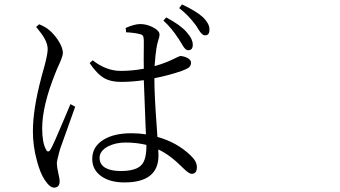

<svg xmlns="http://www.w3.org/2000/svg" viewBox="-20 -815 1540 869"><path d="M224.6 34.2Q205.1 34.2 181.6 -2Q161.1 -33.2 146.5 -89.8Q128.9 -154.3 128.9 -220.7Q128.9 -320.3 167 -463.9Q169.9 -476.6 171.9 -482.4Q174.8 -493.2 180.7 -513.7Q195.3 -568.4 195.8 -591.3Q196.3 -614.3 181.6 -640.6Q170.9 -660.2 143.6 -693.4L157.2 -705.1Q186.5 -693.4 204.1 -677.7Q223.6 -661.1 241.2 -635.7Q264.6 -600.6 264.6 -575.2Q264.6 -562.5 250 -529.3Q237.3 -502 229.5 -481.4Q170.9 -335 170.9 -234.4Q170.9 -170.9 187.5 -139.6Q197.3 -119.1 209.5 -139.6Q221.7 -160.2 270.5 -276.4Q292 -328.1 298.8 -343.8L320.3 -332Q279.3 -217.8 252 -140.6Q250 -132.8 246.1 -119.1Q237.3 -86.9 237.3 -75.2Q237.3 -60.5 244.1 -30.3Q250 -5.9 250 4.9Q250 34.2 224.6 34.2ZM543 10.7Q479.5 10.7 439.5 -16.6Q397.5 -45.9 397.5 -95.7Q397.5 -152.3 450.2 -183.6Q497.1 -211.9 575.2 -211.9Q608.4 -211.9 640.6 -207Q639.6 -219.7 638.7 -249Q632.8 -386.7 630.9 -452.1Q576.2 -444.3 528.3 -444.3Q482.4 -444.3 454.1 -460Q419.9 -478.5 385.7 -529.3L399.4 -542Q460.9 -494.1 526.4 -494.1Q577.1 -494.1 630.9 -503.9Q629.9 -537.1 630.9 -603.5Q630.9 -623 630.9 -629.9Q630.9 -645.5 627.4 -651.9Q624 -658.2 614.3 -660.2Q589.8 -667 550.8 -668.9L548.8 -688.5Q587.9 -706.1 615.2 -706.1Q644.5 -706.1 673.3 -690.9Q702.1 -675.8 702.1 -658.2Q702.1 -649.4 697.3 -635.7Q690.4 -615.2 687.5 -592.8Q683.6 -570.3 679.7 -515.6Q710.9 -524.4 739.3 -536.1Q757.8 -543.9 779.3 -554.7Q793 -561.5 796.9 -561.5Q813.5 -560.5 828.1 -552.7Q844.7 -543.9 844.7 -531.2Q844.7 -518.6 835 -509.8Q826.2 -502.9 802.7 -494.1Q747.1 -474.6 678.7 -460.9Q678.7 -382.8 689.5 -240.2Q691.4 -209 692.4 -195.3Q781.2 -170.9 842.8 -111.3Q871.1 -85 871.1 -58.6Q871.1 -28.3 847.7 -28.3Q835 -28.3 809.6 -53.7Q807.6 -55.7 806.6 -56.6Q748 -115.2 696.3 -138.7Q697.3 -127.9 697.3 -111.3Q697.3 10.7 543 10.7ZM526.4 -41Q596.7 -41 621.1 -69.3Q642.6 -92.8 642.6 -154.3V-159.2Q597.7 -169.9 548.8 -169.9Q502.9 -169.9 468.8 -152.3Q430.7 -131.8 430.7 -100.6Q430.7 -70.3 458 -54.7Q482.4 -41 526.4 -41ZM829.1 -587.9Q818.4 -587.9 802.7 -616.2Q794.9 -629.9 790 -636.7Q756.8 -688.5 719.7 -721.7L732.4 -736.3Q797.9 -701.2 825.2 -668.9Q853.5 -637.7 852.5 -610.4Q851.6 -585.9 829.1 -587.9ZM905.3 -655.3Q894.5 -656.2 878.9 -680.7Q871.1 -694.3 865.2 -702.1Q833 -746.1 791 -778.3L803.7 -794.9Q865.2 -766.6 898.4 -737.3Q930.7 -705.1 927.7 -678.7Q927.7 -653.3 905.3 -655.3Z"/></svg>

Font: Bpmf GenRyu Min R
Style: R
Weight: 400
Foundry: But Ko
Version: Version 1.320